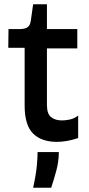

<svg xmlns="http://www.w3.org/2000/svg" viewBox="-20 -657 421 904"><path d="M248 11Q175 11 135.5 -28.5Q96 -68 96 -160V-432H19L20 -520H71Q97 -520 109.5 -528.5Q122 -537 125 -559L136 -637H201V-520H344V-429H201V-163Q201 -121 220.5 -105.5Q240 -90 272 -90Q290 -90 310 -94.5Q330 -99 348 -113V-7Q318 3 293 7Q268 11 248 11ZM136 227Q150 163 153.5 122.5Q157 82 157 59H257Q257 102 245.5 145Q234 188 221 227Z"/></svg>

Font: Bricolage Grotesque 10pt Medium
Style: Regular
Weight: 500
Designer: Mathieu Triay
Foundry: Atelier Triay
Version: Version 1.000; ttfautohint (v1.8.4.7-5d5b);gftools[0.9.32]